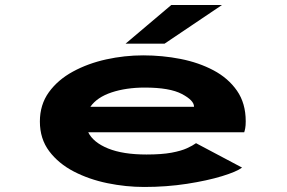

<svg xmlns="http://www.w3.org/2000/svg" viewBox="-20 -732 1140 763"><path d="M553 11Q480.5 11 407.2 -4Q334 -19 273.2 -50.5Q212.5 -82 175.5 -131.2Q138.5 -180.5 138.5 -249Q138.5 -316 174.2 -365.5Q210 -415 269.8 -447.5Q329.5 -480 402.2 -496Q475 -512 549 -512Q625 -512 697.5 -497.8Q770 -483.5 828.5 -452.5Q887 -421.5 921.8 -371.5Q956.5 -321.5 956.5 -250Q956.5 -233 954.5 -222.5Q952.5 -212 950.5 -206.5H330.5Q350.5 -166 409.5 -142Q468.5 -118 562 -118Q622.5 -118 661.5 -125.2Q700.5 -132.5 723.2 -143Q746 -153.5 759 -163L942 -66Q920 -49.5 861.8 -31.8Q803.5 -14 722.8 -1.5Q642 11 553 11ZM555.5 -384Q481.5 -384 423.5 -364.8Q365.5 -345.5 339 -307.5H751V-308.5Q751 -333 702.8 -358.5Q654.5 -384 555.5 -384ZM634 -558.5H479L660.5 -712H862Z"/></svg>

Font: Trispace Expanded
Style: Bold
Weight: 700
Width: 7
Designer: Tyler Finck
Foundry: Etcetera Type Company
Version: Version 1.210; ttfautohint (v1.8.3)